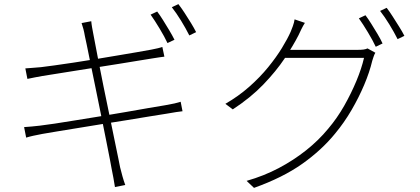

<svg xmlns="http://www.w3.org/2000/svg" viewBox="-20 -859 2040 932"><path d="M743 -803Q756 -786 771 -762Q786 -738 801 -713Q816 -688 827 -666L793 -650Q779 -680 755 -720Q731 -760 711 -788ZM846 -839Q860 -821 876 -796.5Q892 -772 907 -747.5Q922 -723 932 -703L899 -687Q882 -721 859 -758.5Q836 -796 814 -824ZM392 -684Q389 -702 385 -717.5Q381 -733 376 -747L423 -756Q424 -743 427 -726Q430 -709 433 -694Q434 -688 441 -652Q448 -616 458.5 -560.5Q469 -505 482.5 -439.5Q496 -374 509.5 -308.5Q523 -243 534.5 -186.5Q546 -130 554 -92Q562 -54 563 -47Q568 -26 574.5 -3Q581 20 588 39L538 49Q534 26 530.5 4.5Q527 -17 522 -39Q521 -47 513.5 -85Q506 -123 495 -179Q484 -235 470.5 -301Q457 -367 444 -431.5Q431 -496 419.5 -551Q408 -606 401 -642Q394 -678 392 -684ZM103 -527Q118 -528 136.5 -529.5Q155 -531 179 -533Q203 -536 244 -541.5Q285 -547 337 -555Q389 -563 444.5 -572Q500 -581 552 -590Q604 -599 646.5 -606Q689 -613 714 -618Q734 -622 747 -625Q760 -628 768 -631L778 -584Q771 -583 755.5 -581Q740 -579 723 -576Q698 -572 655 -565Q612 -558 560 -549.5Q508 -541 452.5 -532.5Q397 -524 345 -515.5Q293 -507 251 -500.5Q209 -494 185 -490Q167 -487 150 -483.5Q133 -480 113 -476ZM97 -242Q113 -243 134.5 -245Q156 -247 173 -249Q200 -252 246 -259Q292 -266 350 -275.5Q408 -285 470.5 -295Q533 -305 592 -315.5Q651 -326 700.5 -334.5Q750 -343 781 -348Q810 -353 827.5 -357Q845 -361 857 -365L866 -319Q855 -318 835.5 -315Q816 -312 788 -307Q754 -302 703.5 -293.5Q653 -285 594 -275.5Q535 -266 474.5 -256.5Q414 -247 358 -237.5Q302 -228 257 -221Q212 -214 186 -209Q160 -204 141.5 -200Q123 -196 107 -191Z M1754 -785Q1767 -768 1782 -744Q1797 -720 1812 -695Q1827 -670 1837 -648L1804 -632Q1790 -662 1766 -702Q1742 -742 1722 -770ZM1857 -821Q1871 -803 1886.5 -778.5Q1902 -754 1917.5 -729.5Q1933 -705 1943 -685L1910 -669Q1893 -703 1870 -740.5Q1847 -778 1825 -806ZM1802 -603Q1797 -595 1793 -582.5Q1789 -570 1787 -564Q1774 -509 1748 -447.5Q1722 -386 1686.5 -325Q1651 -264 1607 -211Q1542 -131 1447.5 -64Q1353 3 1213 53L1177 19Q1261 -5 1333 -43Q1405 -81 1466 -129.5Q1527 -178 1573 -234Q1617 -286 1651 -346Q1685 -406 1710 -466Q1735 -526 1747 -578H1350L1371 -617Q1382 -617 1417.5 -617Q1453 -617 1499.5 -617Q1546 -617 1592 -617Q1638 -617 1672.5 -617Q1707 -617 1716 -617Q1733 -617 1744.5 -618.5Q1756 -620 1764 -624ZM1460 -748Q1451 -734 1443 -717.5Q1435 -701 1429 -688Q1403 -637 1361.5 -575Q1320 -513 1258.5 -449Q1197 -385 1110 -328L1074 -355Q1138 -392 1190 -438Q1242 -484 1281.5 -532.5Q1321 -581 1348.5 -626Q1376 -671 1391 -705Q1395 -714 1401.5 -732Q1408 -750 1410 -765Z"/></svg>

Font: Noto Sans SC Thin ExtraLight
Style: Regular
Weight: 250
Version: Version 2.004-H2;hotconv 1.0.118;makeotfexe 2.5.65603